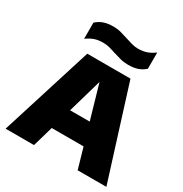

<svg xmlns="http://www.w3.org/2000/svg" viewBox="-183 -941 1030 1080"><g transform="rotate(30 332.0 -400.5)"><path d="M5 0 192 -595H472.5L659.5 0H473L322.5 -521.5H339.5L189.5 0ZM164 -133 203.5 -271H459.5L499 -133ZM421.5 -655.5Q393.5 -655.5 369.8 -662Q346 -668.5 323 -675.5Q303 -682.5 282.5 -688Q262 -693.5 239.5 -693.5Q207 -693.5 183 -685Q159 -676.5 134.5 -658.5V-763.5Q156 -783 181.5 -792Q207 -801 242.5 -801Q271 -801 294.8 -794.5Q318.5 -788 341 -780.5Q361.5 -774 382 -768Q402.5 -762 424.5 -762Q457 -762 481 -770.8Q505 -779.5 529.5 -797.5V-692Q508.5 -673 482.8 -664.2Q457 -655.5 421.5 -655.5Z"/></g></svg>

Font: Encode Sans SC Condensed Thin ExtraBold
Style: Regular
Weight: 800
Version: Version 3.002